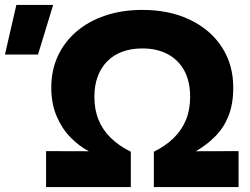

<svg xmlns="http://www.w3.org/2000/svg" viewBox="-158 -755 1011 775"><path d="M28 0V-145L200.5 -144.5Q161.5 -165 127 -200Q92.5 -235 70.8 -285.5Q49 -336 49 -401.5Q49 -471.5 75.5 -528.8Q102 -586 150.8 -627.8Q199.5 -669.5 267 -692.2Q334.5 -715 416.5 -715Q526 -715 608.8 -675.2Q691.5 -635.5 737.5 -565Q783.5 -494.5 783.5 -401.5Q783.5 -336 764.8 -288.2Q746 -240.5 712 -205.8Q678 -171 632.5 -144.5L805 -145V0H463V-142.5Q510.5 -166 543 -197.8Q575.5 -229.5 592.5 -270.8Q609.5 -312 609.5 -364Q609.5 -426.5 585.8 -470Q562 -513.5 518.8 -536.5Q475.5 -559.5 416.5 -559.5Q372 -559.5 336.5 -546.5Q301 -533.5 275.8 -508.5Q250.5 -483.5 236.8 -447.2Q223 -411 223 -364Q223 -312 240 -270.8Q257 -229.5 289.8 -197.8Q322.5 -166 370 -142.5V0ZM-138 -535 -92 -735H56.5L-4.5 -535Z"/></svg>

Font: Geologica Thin Roman
Style: Bold
Weight: 700
Version: Version 1.010;gftools[0.9.28]